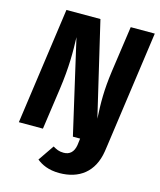

<svg xmlns="http://www.w3.org/2000/svg" viewBox="-132 -787 918 1102"><g transform="rotate(15 327.0 -235.5)"><path d="M506 -693 467 -420C451 -304 452 -232 457 -136L326 -693H124L27 0H170L205 -246C224 -381 223 -471 220 -557L348 0H391L386 40C379 82 356 103 320 103C292 103 277 95 256 83L191 178C220 201 261 222 326 222C443 222 527 161 547 34L552 0L649 -693Z"/></g></svg>

Font: Fira Sans
Style: Bold Italic
Weight: 700
Italic angle: -8°
Designer: bBox Type GmbH & Carrois Corporate GbR & Edenspiekermann AG
Foundry: bBox Type GmbH & Carrois Corporate GbR & Edenspiekermann AG
Version: Version 4.301;PS 004.301;hotconv 1.0.88;makeotf.lib2.5.64775